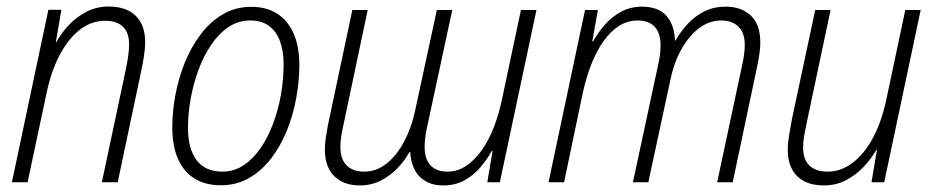

<svg xmlns="http://www.w3.org/2000/svg" viewBox="-20 -561 2875 591"><path d="M16.6 0 128.9 -530.8H168.9L151.9 -431.2H153.3Q168.9 -459.5 192.4 -484.4Q215.8 -509.3 246.8 -525.1Q277.8 -541 314.9 -541Q349.6 -541 374.8 -528.6Q399.9 -516.1 413.3 -491.7Q426.8 -467.3 426.8 -431.2Q426.8 -410.6 422.6 -384.8Q418.5 -358.9 413.1 -335L342.3 0H293.5L365.7 -339.8Q370.6 -362.3 374 -384.3Q377.4 -406.2 377.4 -424.3Q377.4 -460.9 358.2 -479Q338.9 -497.1 303.7 -497.1Q262.2 -497.1 227.1 -470.5Q191.9 -443.8 164.8 -393.6Q137.7 -343.3 123 -272.9L64.9 0Z M660.2 9.3Q611.8 9.3 578.4 -11.7Q544.9 -32.7 527.6 -72.5Q510.3 -112.3 510.3 -168.5Q510.3 -216.8 519.8 -268.3Q529.3 -319.8 548.8 -368.2Q568.4 -416.5 597.7 -455.3Q627 -494.1 666 -517.1Q705.1 -540 752.9 -540Q800.8 -540 833.7 -518.6Q866.7 -497.1 884 -457.3Q901.4 -417.5 901.4 -361.3Q901.4 -311 891.8 -258.8Q882.3 -206.5 862.8 -158.4Q843.3 -110.4 814.2 -72.8Q785.2 -35.2 746.6 -12.9Q708 9.3 660.2 9.3ZM664.6 -32.7Q700.2 -32.7 729.7 -52.2Q759.3 -71.8 782.2 -105.2Q805.2 -138.7 821 -181.4Q836.9 -224.1 845 -271Q853 -317.9 853 -363.8Q853 -403.8 841.8 -434.1Q830.6 -464.4 808.1 -481.2Q785.6 -498 750.5 -498Q713.9 -498 683.8 -478Q653.8 -458 630.4 -423.6Q606.9 -389.2 591.1 -346.2Q575.2 -303.2 566.9 -257.1Q558.6 -210.9 558.6 -167.5Q558.6 -103 585.2 -67.9Q611.8 -32.7 664.6 -32.7Z M1087.4 9.8Q1038.1 9.8 1009 -18.6Q980 -46.9 980 -101.6Q980 -117.7 982.9 -137.2Q985.8 -156.7 989.3 -175.3L1064.5 -530.3H1111.8L1036.6 -173.8Q1031.7 -153.3 1029.8 -137.5Q1027.8 -121.6 1027.8 -108.4Q1027.8 -70.8 1047.1 -51.8Q1066.4 -32.7 1101.1 -32.7Q1139.2 -32.7 1170.7 -58.1Q1202.1 -83.5 1224.6 -126.5Q1247.1 -169.4 1257.8 -220.7L1324.7 -530.3H1372.1L1293.9 -166.5Q1290 -148.9 1288.6 -134.5Q1287.1 -120.1 1287.1 -108.9Q1287.1 -71.3 1305.2 -52Q1323.2 -32.7 1357.4 -32.7Q1388.2 -32.7 1414.3 -50Q1440.4 -67.4 1462.2 -97.7Q1483.9 -127.9 1499.8 -168.5Q1515.6 -209 1525.4 -256.3L1583.5 -530.3H1631.3L1518.6 0H1480L1496.1 -95.7H1493.2Q1478.5 -68.8 1457.3 -44.4Q1436 -20 1408 -5.1Q1379.9 9.8 1344.2 9.8Q1317.9 9.8 1298.8 1.2Q1279.8 -7.3 1267.8 -21.5Q1255.9 -35.6 1249.8 -54.4Q1243.7 -73.2 1242.7 -92.8H1240.2Q1225.6 -66.4 1203.4 -43.2Q1181.2 -20 1152.1 -5.1Q1123 9.8 1087.4 9.8Z M1668.5 0 1780.8 -530.3H1820.3L1803.2 -433.6H1805.7Q1820.8 -460.9 1842.3 -485.4Q1863.8 -509.8 1892.3 -525.1Q1920.9 -540.5 1956.1 -540.5Q2006.3 -540.5 2031 -512.7Q2055.7 -484.9 2057.6 -436.5H2059.6Q2074.7 -463.4 2096.7 -487.3Q2118.7 -511.2 2147.9 -525.9Q2177.2 -540.5 2213.4 -540.5Q2262.2 -540.5 2291.3 -512.9Q2320.3 -485.4 2320.3 -430.2Q2320.3 -414.1 2317.6 -395.3Q2314.9 -376.5 2311 -358.4L2235.4 0H2187.5L2264.2 -359.4Q2268.6 -378.4 2270.5 -394.3Q2272.5 -410.2 2272.5 -422.4Q2272.5 -460.4 2252.9 -479.2Q2233.4 -498 2199.2 -498Q2171.4 -498 2146.5 -483.9Q2121.6 -469.7 2101.1 -444.6Q2080.6 -419.4 2065.9 -386.5Q2051.3 -353.5 2043.5 -314.9L1975.6 0H1928.2L2005.9 -361.8Q2010.3 -379.4 2011.7 -395.5Q2013.2 -411.6 2013.2 -423.3Q2013.2 -458.5 1995.4 -478.3Q1977.5 -498 1942.9 -498Q1912.1 -498 1885.5 -481.2Q1858.9 -464.4 1837.4 -433.8Q1815.9 -403.3 1800 -362.8Q1784.2 -322.3 1773.9 -274.9L1716.3 0Z M2515.6 9.8Q2481 9.8 2456.1 -2.9Q2431.2 -15.6 2418 -40Q2404.8 -64.5 2404.8 -100.6Q2404.8 -119.6 2408.9 -144.5Q2413.1 -169.4 2417.5 -193.4L2489.3 -530.3H2536.6L2464.4 -189Q2459.5 -166.5 2455.8 -145.8Q2452.1 -125 2452.1 -106.9Q2452.1 -69.8 2471.7 -51.3Q2491.2 -32.7 2527.3 -32.7Q2568.4 -32.7 2604.2 -59.6Q2640.1 -86.4 2667.2 -137Q2694.3 -187.5 2709 -258.3L2766.6 -530.3H2814L2701.7 0H2662.6L2679.2 -99.1H2676.8Q2661.6 -71.8 2637.9 -46.9Q2614.3 -22 2583.7 -6.1Q2553.2 9.8 2515.6 9.8Z"/></svg>

Font: Open Sans SemiCondensed Light
Style: Italic
Weight: 300
Width: 4
Italic angle: -12°
Designer: Monotype Design Team
Foundry: Monotype Imaging Inc.
Version: Version 3.000